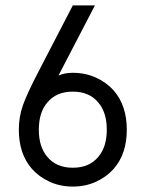

<svg xmlns="http://www.w3.org/2000/svg" viewBox="-20 -686 540 712"><path d="M344.2 -306.2Q311 -346.2 250 -346.2Q189 -346.2 155.8 -306.2Q124 -269.5 124 -205.1Q124 -140.6 155.8 -104Q189 -64 250 -64Q311 -64 344.2 -104Q376 -140.6 376 -205.1Q376 -269.5 344.2 -306.2ZM49.8 -205.1Q49.8 -252 64.7 -294.9Q79.6 -337.9 126 -426.8L250 -666H332L196.8 -405.8Q219.2 -416 250 -416Q296.9 -416 335.9 -398.2Q375 -380.4 401.9 -350.1Q450.2 -294.4 450.2 -205.1Q450.2 -115.7 401.9 -60.1Q375 -29.8 335.9 -12Q296.9 5.9 250 5.9Q203.1 5.9 164.1 -12Q125 -29.8 98.1 -60.1Q49.8 -115.7 49.8 -205.1Z"/></svg>

Font: Gidolinya
Style: Regular
Weight: 400
Version: Version 1.0.3